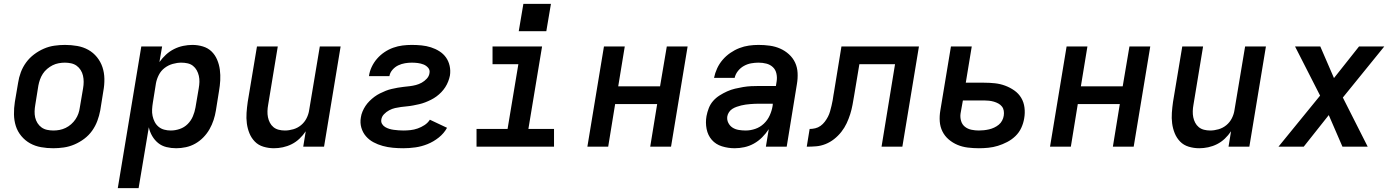

<svg xmlns="http://www.w3.org/2000/svg" viewBox="-20 -761 7240 996"><path d="M256 8Q224 8 193 2.5Q162 -3 136 -17.5Q110 -32 90.5 -55.5Q71 -79 62 -107.5Q53 -136 52.5 -168Q52 -200 57 -232L74 -332Q78 -359 88 -386Q98 -413 115.5 -437Q133 -461 157 -479Q181 -497 207.5 -508.5Q234 -520 262 -524Q290 -528 317 -528Q350 -528 381 -522.5Q412 -517 438 -502.5Q464 -488 483 -464.5Q502 -441 511.5 -412.5Q521 -384 521.5 -352Q522 -320 516 -288L500 -188Q495 -161 485 -134Q475 -107 458 -83Q441 -59 417 -41Q393 -23 366 -11.5Q339 0 311 4Q283 8 256 8ZM257 -84Q273 -84 289 -87Q305 -90 320.5 -97.5Q336 -105 349 -116.5Q362 -128 371.5 -142Q381 -156 386.5 -171.5Q392 -187 394 -203L411 -303Q414 -320 414 -336.5Q414 -353 410.5 -368.5Q407 -384 398.5 -397.5Q390 -411 377.5 -420Q365 -429 349 -432.5Q333 -436 316 -436Q301 -436 284.5 -433Q268 -430 253 -422.5Q238 -415 224.5 -403.5Q211 -392 202 -378Q193 -364 187.5 -348.5Q182 -333 179 -317L163 -217Q160 -200 159.5 -183.5Q159 -167 162.5 -151.5Q166 -136 174.5 -122.5Q183 -109 195.5 -100Q208 -91 224 -87.5Q240 -84 257 -84Z M591 215 713 -520H821L807 -439Q822 -460 841 -477.5Q860 -495 883 -506.5Q906 -518 930.5 -523Q955 -528 978 -528Q1006 -528 1032.5 -520Q1059 -512 1077.5 -494Q1096 -476 1106.5 -451Q1117 -426 1120.5 -399Q1124 -372 1122.5 -344Q1121 -316 1116 -288L1100 -188Q1096 -163 1088 -138.5Q1080 -114 1067 -91Q1054 -68 1035 -48.5Q1016 -29 993 -16Q970 -3 944.5 2.5Q919 8 894 8Q868 8 843.5 2Q819 -4 800.5 -19Q782 -34 769.5 -55.5Q757 -77 752 -101L699 215ZM866 -84Q889 -84 912.5 -92Q936 -100 953.5 -117.5Q971 -135 980.5 -157.5Q990 -180 994 -203L1011 -303Q1014 -320 1014.5 -336Q1015 -352 1011.5 -367.5Q1008 -383 1000.5 -396.5Q993 -410 981 -419.5Q969 -429 953 -432.5Q937 -436 921 -436Q899 -436 876 -429.5Q853 -423 834 -408.5Q815 -394 804 -372.5Q793 -351 789 -329L773 -229Q770 -211 769 -193.5Q768 -176 771.5 -159.5Q775 -143 782.5 -128.5Q790 -114 802.5 -103.5Q815 -93 831.5 -88.5Q848 -84 866 -84Z M1401 8Q1373 8 1346.5 0Q1320 -8 1302 -26.5Q1284 -45 1274 -69.5Q1264 -94 1260.5 -121Q1257 -148 1259 -176Q1261 -204 1265 -232L1313 -520H1421L1371 -217Q1368 -201 1367.5 -184.5Q1367 -168 1370 -153Q1373 -138 1380 -124.5Q1387 -111 1398.5 -101.5Q1410 -92 1425.5 -88Q1441 -84 1458 -84Q1479 -84 1501.5 -90.5Q1524 -97 1542 -112Q1560 -127 1570.5 -148Q1581 -169 1584 -191L1639 -520H1747L1661 0H1553L1566 -80Q1552 -59 1533.5 -41.5Q1515 -24 1493 -13Q1471 -2 1447.5 3Q1424 8 1401 8Z M2072 8Q2045 8 2018 5.5Q1991 3 1965.5 -4Q1940 -11 1917.5 -23Q1895 -35 1878.5 -54Q1862 -73 1854.5 -98.5Q1847 -124 1852 -152Q1854 -167 1860.5 -182.5Q1867 -198 1876 -211.5Q1885 -225 1897 -237Q1909 -249 1922.5 -259Q1936 -269 1951 -276.5Q1966 -284 1981 -290Q1996 -296 2011.5 -299.5Q2027 -303 2043 -306Q2059 -309 2074.5 -310.5Q2090 -312 2106 -314Q2122 -316 2137.5 -320Q2153 -324 2167.5 -332Q2182 -340 2194 -353Q2206 -366 2208 -382Q2211 -398 2201 -409.5Q2191 -421 2177 -426.5Q2163 -432 2147.5 -434Q2132 -436 2116 -436Q2099 -436 2081 -433Q2063 -430 2046 -422Q2029 -414 2016 -399Q2003 -384 2000 -366H1894Q1897 -390 1908 -413.5Q1919 -437 1936 -456.5Q1953 -476 1974.5 -490.5Q1996 -505 2020 -513.5Q2044 -522 2068 -525Q2092 -528 2116 -528Q2142 -528 2167 -525.5Q2192 -523 2215.5 -515.5Q2239 -508 2259.5 -495Q2280 -482 2293.5 -463Q2307 -444 2312.5 -419.5Q2318 -395 2314 -369Q2311 -354 2305 -338.5Q2299 -323 2290 -309Q2281 -295 2269.5 -283Q2258 -271 2244.5 -261Q2231 -251 2216 -243.5Q2201 -236 2185.5 -230Q2170 -224 2154.5 -220.5Q2139 -217 2123.5 -214Q2108 -211 2092 -209.5Q2076 -208 2060.5 -206Q2045 -204 2029.5 -200.5Q2014 -197 1999 -189Q1984 -181 1972 -168.5Q1960 -156 1958 -140Q1956 -128 1962 -118Q1968 -108 1978 -102Q1988 -96 1999.5 -92.5Q2011 -89 2023 -87.5Q2035 -86 2047.5 -85Q2060 -84 2072 -84Q2090 -84 2109 -86Q2128 -88 2146.5 -94.5Q2165 -101 2182 -112Q2199 -123 2210 -140L2299 -98Q2283 -69 2256 -47.5Q2229 -26 2198 -13.5Q2167 -1 2135 3.5Q2103 8 2072 8Z M2452 0V-92H2613L2669 -428H2535V-520H2792L2721 -92H2854V0ZM2671 -599 2695 -741H2838L2814 -599Z M3027 0 3113 -520H3221L3187 -313H3404L3439 -520H3547L3461 0H3353L3389 -221H3171L3135 0Z M3791 8Q3757 8 3725 -2Q3693 -12 3672.5 -35.5Q3652 -59 3645.5 -92Q3639 -125 3645 -159Q3649 -180 3657 -200.5Q3665 -221 3679.5 -237.5Q3694 -254 3713 -266Q3732 -278 3752 -287Q3772 -296 3793 -301Q3814 -306 3835 -309.5Q3856 -313 3876.5 -314Q3897 -315 3918 -315H4005L4009 -340Q4012 -360 4007.5 -380Q4003 -400 3989 -413Q3975 -426 3955.5 -431Q3936 -436 3915 -436Q3896 -436 3876.5 -432.5Q3857 -429 3839 -419Q3821 -409 3808 -392.5Q3795 -376 3791 -357H3684Q3689 -382 3700 -406Q3711 -430 3728.5 -450.5Q3746 -471 3768.5 -486.5Q3791 -502 3815.5 -511.5Q3840 -521 3865 -524.5Q3890 -528 3915 -528Q3945 -528 3973.5 -524Q4002 -520 4027 -509Q4052 -498 4072.5 -479.5Q4093 -461 4104.5 -436.5Q4116 -412 4117.5 -383Q4119 -354 4114 -325L4061 0H3953L3968 -91Q3968 -91 3968 -91Q3968 -91 3968 -91Q3968 -91 3968 -91Q3968 -91 3968 -91Q3953 -68 3933.5 -48.5Q3914 -29 3890.5 -16Q3867 -3 3841.5 2.5Q3816 8 3791 8ZM3848 -84Q3873 -84 3898 -92.5Q3923 -101 3942.5 -119.5Q3962 -138 3973 -162.5Q3984 -187 3988 -212L3989 -223H3918Q3906 -223 3894.5 -222.5Q3883 -222 3871.5 -221Q3860 -220 3848.5 -218.5Q3837 -217 3825 -214Q3813 -211 3801.5 -207Q3790 -203 3779.5 -196.5Q3769 -190 3762 -179.5Q3755 -169 3753 -158Q3750 -140 3758 -124Q3766 -108 3780 -99Q3794 -90 3812 -87Q3830 -84 3848 -84Z M4165 0 4180 -92Q4194 -92 4209 -95.5Q4224 -99 4236.5 -108Q4249 -117 4258.5 -129.5Q4268 -142 4275 -155.5Q4282 -169 4286 -183.5Q4290 -198 4293.5 -212.5Q4297 -227 4299.5 -241Q4302 -255 4304 -270Q4305 -273 4305 -275.5Q4305 -278 4306 -281L4345 -520H4747L4661 0H4553L4623 -428H4438L4411 -266Q4407 -242 4402.5 -217.5Q4398 -193 4390.5 -169Q4383 -145 4372 -121.5Q4361 -98 4344.5 -77Q4328 -56 4307 -39.5Q4286 -23 4262 -13.5Q4238 -4 4213.5 -2Q4189 0 4165 0Z M5058 8Q5029 8 5000.5 4.5Q4972 1 4947 -9.5Q4922 -20 4901.5 -37.5Q4881 -55 4869 -79Q4857 -103 4855 -131Q4853 -159 4858 -188L4913 -520H5021L4990 -332H5085Q5114 -332 5141.5 -329Q5169 -326 5194.5 -316.5Q5220 -307 5242 -291.5Q5264 -276 5277.5 -253.5Q5291 -231 5294.5 -203Q5298 -175 5293 -147Q5289 -122 5278 -98Q5267 -74 5248 -55.5Q5229 -37 5205 -24.5Q5181 -12 5156.5 -4.5Q5132 3 5107 5.5Q5082 8 5058 8ZM5058 -84Q5071 -84 5084.5 -85.5Q5098 -87 5111 -90Q5124 -93 5137 -99Q5150 -105 5161 -114Q5172 -123 5178.5 -135.5Q5185 -148 5187 -161Q5189 -174 5187 -186.5Q5185 -199 5177.5 -208.5Q5170 -218 5159 -224Q5148 -230 5136 -233.5Q5124 -237 5111 -238.5Q5098 -240 5085 -240H4975L4963 -173Q4960 -153 4965.5 -134Q4971 -115 4985.5 -103.5Q5000 -92 5019 -88Q5038 -84 5058 -84Z M5427 0 5513 -520H5621L5587 -313H5804L5839 -520H5947L5861 0H5753L5789 -221H5571L5535 0Z M6201 8Q6173 8 6146.5 0Q6120 -8 6102 -26.5Q6084 -45 6074 -69.5Q6064 -94 6060.5 -121Q6057 -148 6059 -176Q6061 -204 6065 -232L6113 -520H6221L6171 -217Q6168 -201 6167.5 -184.5Q6167 -168 6170 -153Q6173 -138 6180 -124.5Q6187 -111 6198.5 -101.5Q6210 -92 6225.5 -88Q6241 -84 6258 -84Q6279 -84 6301.5 -90.5Q6324 -97 6342 -112Q6360 -127 6370.5 -148Q6381 -169 6384 -191L6439 -520H6547L6461 0H6353L6366 -80Q6352 -59 6333.5 -41.5Q6315 -24 6293 -13Q6271 -2 6247.5 3Q6224 8 6201 8Z M6612 0 6828 -265 6698 -520H6829L6900 -356L7030 -520H7161L6946 -255L7075 0H6944L6873 -164L6743 0Z"/></svg>

Font: Iosevka SS04 Semibold Extended
Style: Italic
Weight: 600
Width: 7
Italic angle: -9°
Monospace: yes
Designer: Belleve Invis
Foundry: Belleve Invis
Version: Version 19.0.0; ttfautohint (v1.8.4)